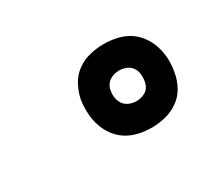

<svg xmlns="http://www.w3.org/2000/svg" viewBox="-59 -904 569 495"><g transform="rotate(-30 225.0 -656.5)"><path d="M278 -532Q258 -532 238.5 -536.5Q219 -541 203.5 -551Q188 -561 177 -576Q166 -591 160 -609Q154 -627 153 -647Q152 -667 155 -687Q159 -707 169.5 -726.5Q180 -746 197.5 -758.5Q215 -771 236 -776Q257 -781 277 -781Q297 -781 316.5 -776.5Q336 -772 351.5 -762Q367 -752 378 -737Q389 -722 395 -704Q401 -686 402 -666Q403 -646 399 -626Q396 -606 385.5 -586.5Q375 -567 357 -554.5Q339 -542 318.5 -537Q298 -532 278 -532ZM277 -611Q285 -611 292.5 -613Q300 -615 306.5 -619.5Q313 -624 316.5 -631Q320 -638 321 -645Q323 -656 321.5 -667Q320 -678 314 -686Q308 -694 298 -698Q288 -702 278 -702Q270 -702 262.5 -700Q255 -698 248.5 -693.5Q242 -689 238 -682Q234 -675 233 -667Q231 -657 233 -646Q235 -635 241 -627Q247 -619 257 -615Q267 -611 277 -611Z"/></g></svg>

Font: Iosevka Etoile Extrabold
Style: Italic
Weight: 800
Italic angle: -9°
Designer: Belleve Invis
Foundry: Belleve Invis
Version: Version 22.1.2; ttfautohint (v1.8.4)